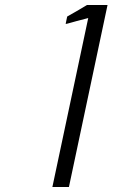

<svg xmlns="http://www.w3.org/2000/svg" viewBox="-20 -746 475 766"><path d="M327 -726H409L255 0H189L332 -674L286 -662Q275 -659 264.5 -656Q254 -653 248 -651.5Q242 -650 242 -651L248 -680Q301 -710 327 -726Z"/></svg>

Font: Afta sans
Style: Italic
Weight: 400
Italic angle: -12°
Designer: par.qink
Foundry: Oriol Esparraguera Font
Version: Version 1.000